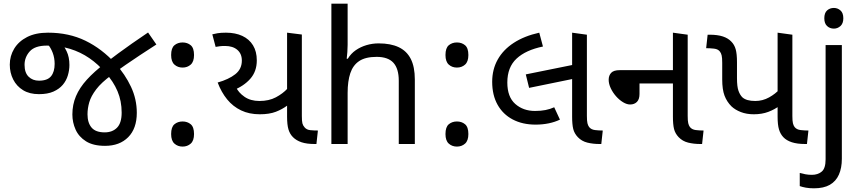

<svg xmlns="http://www.w3.org/2000/svg" viewBox="-20 -780 4665 1040"><path d="M549 10Q485 10 446 -14.5Q407 -39 389.5 -78Q372 -117 372 -160Q372 -213 391.5 -259Q411 -305 450.5 -348.5Q490 -392 549 -437Q585 -465 620 -490.5Q655 -516 694.5 -544Q734 -572 782 -604L827 -539Q779 -508 738 -481Q697 -454 659.5 -428Q622 -402 585 -374Q529 -333 501 -296Q473 -259 463.5 -226Q454 -193 454 -161Q454 -115 476 -89Q498 -63 547 -63Q589 -63 614 -88.5Q639 -114 639 -170Q639 -233 616.5 -286Q594 -339 552 -385Q512 -432 464 -465Q416 -498 359 -515.5Q302 -533 234 -533Q169 -533 141 -501.5Q113 -470 113 -429Q113 -386 135 -364.5Q157 -343 191 -343Q237 -343 256.5 -367Q276 -391 276 -434Q276 -466 265.5 -494Q255 -522 236 -544L307 -555Q326 -533 341 -502Q356 -471 356 -428Q356 -400 347.5 -371.5Q339 -343 320 -320.5Q301 -298 269.5 -284Q238 -270 191 -270Q140 -270 105 -291.5Q70 -313 51.5 -349.5Q33 -386 33 -430Q33 -477 57 -516.5Q81 -556 127 -579.5Q173 -603 240 -603Q353 -603 442.5 -559.5Q532 -516 605 -436Q658 -377 689.5 -310Q721 -243 721 -169Q721 -84 674.5 -37Q628 10 549 10Z M969 -414Q943 -414 925 -430Q907 -446 907 -482Q907 -520 925 -535Q943 -550 969 -550Q995 -550 1013 -535Q1031 -520 1031 -482Q1031 -446 1013 -430Q995 -414 969 -414ZM969 14Q943 14 925 -2Q907 -18 907 -54Q907 -92 925 -107Q943 -122 969 -122Q995 -122 1013 -107Q1031 -92 1031 -54Q1031 -18 1013 -2Q995 14 969 14Z M1387 -161Q1330 -161 1286 -182Q1242 -203 1210.5 -241.5Q1179 -280 1159 -333Q1219 -350 1254.5 -378Q1290 -406 1290 -452Q1290 -489 1265.5 -510Q1241 -531 1199 -531Q1181 -531 1170.5 -529.5Q1160 -528 1148 -526L1130 -594Q1141 -597 1158.5 -600Q1176 -603 1204 -603Q1255 -603 1292.5 -585.5Q1330 -568 1350.5 -534.5Q1371 -501 1371 -453Q1371 -393 1335.5 -353Q1300 -313 1241 -290L1258 -309Q1271 -279 1304 -256Q1337 -233 1385 -233Q1437 -233 1474.5 -253Q1512 -273 1537 -300V-209Q1509 -188 1474 -174.5Q1439 -161 1387 -161ZM1684 0Q1641 0 1613 -9.5Q1585 -19 1567 -37Q1550 -54 1542.5 -79Q1535 -104 1535 -148V-603L1615 -593V-152Q1615 -124 1618 -112Q1621 -100 1630 -90Q1641 -77 1660.5 -75Q1680 -73 1702 -73L1694 0Z M1863 -537Q1863 -518 1861.5 -498Q1860 -478 1858 -462H1864Q1881 -490 1907 -508Q1933 -526 1965 -535.5Q1997 -545 2031 -545Q2096 -545 2139.5 -524.5Q2183 -504 2205 -461Q2227 -418 2227 -349V0H2140V-343Q2140 -408 2111 -440Q2082 -472 2020 -472Q1960 -472 1926 -449.5Q1892 -427 1877.5 -383.5Q1863 -340 1863 -277V0H1775V-760H1863Z M2455 -414Q2429 -414 2411 -430Q2393 -446 2393 -482Q2393 -520 2411 -535Q2429 -550 2455 -550Q2481 -550 2499 -535Q2517 -520 2517 -482Q2517 -446 2499 -430Q2481 -414 2455 -414ZM2455 14Q2429 14 2411 -2Q2393 -18 2393 -54Q2393 -92 2411 -107Q2429 -122 2455 -122Q2481 -122 2499 -107Q2517 -92 2517 -54Q2517 -18 2499 -2Q2481 14 2455 14Z M2881 -105Q2810 -105 2757 -133Q2704 -161 2675 -213Q2646 -265 2646 -337Q2646 -404 2676 -457.5Q2706 -511 2763 -548Q2820 -585 2901 -603L2921 -528Q2828 -509 2778 -462.5Q2728 -416 2728 -333Q2728 -255 2771 -217Q2814 -179 2878 -179Q2910 -179 2935 -184Q2960 -189 2982 -199L3013 -132Q2986 -119 2952.5 -112Q2919 -105 2881 -105ZM2846 -304 2828 -377 3095 -431V-355ZM3227 0Q3192 0 3161.5 -7.5Q3131 -15 3110 -37Q3091 -57 3085 -81.5Q3079 -106 3079 -148V-603L3159 -592V-152Q3159 -125 3162 -112.5Q3165 -100 3171 -92Q3182 -78 3203 -75.5Q3224 -73 3245 -73L3237 0Z M3773 0Q3738 0 3707.5 -7.5Q3677 -15 3656 -37Q3637 -57 3631 -81.5Q3625 -106 3625 -148V-603L3705 -592V-152Q3705 -125 3708 -112.5Q3711 -100 3717 -92Q3728 -78 3749 -75.5Q3770 -73 3791 -73L3783 0ZM3393 -214Q3375 -214 3354.5 -226.5Q3334 -239 3316.5 -259Q3299 -279 3288 -302.5Q3277 -326 3277 -348Q3277 -371 3290.5 -385.5Q3304 -400 3337 -400H3661V-328H3444V-271Q3444 -242 3430 -228Q3416 -214 3393 -214Z M4063 -161Q4024 -161 3993 -173Q3962 -185 3942 -204Q3917 -229 3904.5 -262Q3892 -295 3892 -350V-440Q3892 -467 3889 -479.5Q3886 -492 3880 -500Q3870 -514 3848 -516.5Q3826 -519 3805 -519L3813 -592H3823Q3867 -592 3895.5 -582.5Q3924 -573 3941 -555Q3958 -538 3965 -513Q3972 -488 3972 -443V-357Q3972 -311 3980 -288.5Q3988 -266 4001 -253Q4012 -243 4029.5 -238Q4047 -233 4071 -233Q4111 -233 4146 -252.5Q4181 -272 4204 -298V-208Q4176 -187 4141.5 -174Q4107 -161 4063 -161ZM4341 0Q4298 0 4269 -9.5Q4240 -19 4223 -37Q4207 -54 4199.5 -79Q4192 -104 4192 -148V-603L4272 -592V-152Q4272 -125 4275 -112.5Q4278 -100 4284 -92Q4295 -78 4316.5 -75.5Q4338 -73 4359 -73L4351 0Z M4389 240Q4364 240 4345 236.5Q4326 233 4312 228V157Q4327 161 4343 164Q4359 167 4378 167Q4410 167 4431 149.5Q4452 132 4452 83V-536H4540V80Q4540 130 4524 166Q4508 202 4475 221Q4442 240 4389 240ZM4445 -681Q4445 -710 4460 -723.5Q4475 -737 4497 -737Q4517 -737 4532.5 -723.5Q4548 -710 4548 -681Q4548 -653 4532.5 -639Q4517 -625 4497 -625Q4475 -625 4460 -639Q4445 -653 4445 -681Z"/></svg>

Font: hexguzrati15
Style: Regular
Weight: 400
Designer: Jelle Bosma - Monotype Design Team
Foundry: Monotype Imaging Inc.
Version: Version 2.006